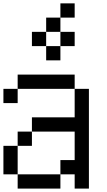

<svg xmlns="http://www.w3.org/2000/svg" viewBox="-20 -1103 623 1123"><path d="M0 -83.3V-250H83.3V-83.3ZM0 -500V-583.3H83.3V-500ZM166.7 -333.3V-416.7H416.7V-583.3H500V0H416.7V-83.3H333.3V-166.7H416.7V-333.3ZM166.7 -250H83.3V-333.3H166.7ZM166.7 -833.3V-916.7H250V-833.3ZM333.3 -83.3V0H83.3V-83.3ZM333.3 -833.3V-750H250V-833.3ZM333.3 -1000V-916.7H250V-1000ZM333.3 -916.7H416.7V-833.3H333.3ZM333.3 -1083.3H416.7V-1000H333.3ZM83.3 -583.3V-666.7H416.7V-583.3Z"/></svg>

Font: Galmuri11 Regular
Style: Regular
Weight: 400
Designer: Minseo Lee (Quiple)
Version: Version 2.356;hotconv 1.1.0;makeotfexe 2.6.0 DEVELOPMENT